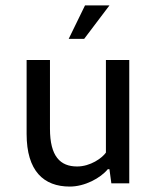

<svg xmlns="http://www.w3.org/2000/svg" viewBox="-20 -675 574 707"><path d="M370 -454V-113C356 -93 313 -62 264 -62C202 -62 164 -99 164 -201V-454H78V-182C78 -45 141 12 237 12C292 12 350 -19 377 -52H383L390 0H456V-454H370ZM383 -655H293L233 -532H290L383 -655Z"/></svg>

Font: Tajawal Medium
Style: Regular
Weight: 500
Designer: Boutros Fonts
Foundry: Created by Boutros International 2017
Version: Version 1.700